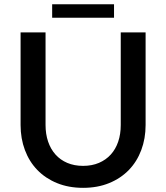

<svg xmlns="http://www.w3.org/2000/svg" viewBox="-20 -872 780 900"><path d="M369.5 -94.5Q411 -94.5 443.8 -108.5Q476.5 -122.5 499.2 -147.5Q522 -172.5 534 -207.8Q546 -243 546 -286V-720H662.5V-286Q662.5 -222.5 642.2 -168.5Q622 -114.5 584 -75.2Q546 -36 491.8 -13.8Q437.5 8.5 369.5 8.5Q301.5 8.5 247.2 -13.8Q193 -36 155 -75.2Q117 -114.5 96.8 -168.5Q76.5 -222.5 76.5 -286V-720H193.5V-286.5Q193.5 -243.5 205.5 -208.2Q217.5 -173 240 -147.8Q262.5 -122.5 295.2 -108.5Q328 -94.5 369.5 -94.5ZM224.5 -852H514.5V-789H224.5Z"/></svg>

Font: LatoLatin Semibold
Style: Regular
Weight: 600
Designer: Lukasz Dziedzic with Adam Twardoch and Botio Nikoltchev
Foundry: tyPoland Lukasz Dziedzic
Version: Version 2.015; 2015-08-06; http://www.latofonts.com/